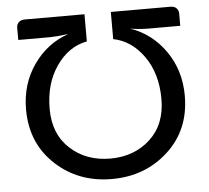

<svg xmlns="http://www.w3.org/2000/svg" viewBox="-52 -773 912 836"><g transform="rotate(-5 404.5 -354.5)"><path d="M189 -630.9H50.3V-684.1Q50.3 -698.7 59.8 -708Q69.3 -717.3 85.4 -717.3H347.2V-598.6Q266.6 -583.5 213.4 -506.8Q160.2 -430.2 160.2 -319.8Q160.2 -209.5 230.2 -145.5Q300.3 -81.5 405 -81.5Q509.8 -81.5 579.3 -145.5Q648.9 -209.5 648.9 -320.8Q648.9 -431.6 595.5 -507.3Q542 -583 462.4 -598.6V-717.3H723.6Q739.7 -717.3 749 -708Q758.3 -698.7 758.3 -684.1V-630.9H620.1Q579.6 -630.9 539.6 -637.7Q633.8 -605.5 692.6 -521.2Q751.5 -437 751.5 -326.2Q751.5 -177.7 650.9 -85Q550.3 7.8 404.3 7.8Q257.8 7.8 157.7 -85.7Q57.6 -179.2 57.6 -326.2Q57.6 -437 116.5 -521.2Q175.3 -605.5 269.5 -637.7Q213.4 -630.9 189 -630.9Z"/></g></svg>

Font: Lato-Medium
Style: Regular
Weight: 500
Designer: Lukasz Dziedzic
Foundry: tyPoland Lukasz Dziedzic
Version: Version 2.006; 2014-01-15